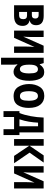

<svg xmlns="http://www.w3.org/2000/svg" viewBox="1332 -1928 837 3540"><g transform="rotate(90 1750.0 -158.5)"><path d="M275 0Q458 0 458 -158Q458 -210 431.5 -243.5Q405 -277 359 -284V-288Q445 -308 445 -408Q445 -546 273 -546H78V0ZM200 -453H259Q322 -453 322 -391Q322 -328 263 -328H200ZM200 -239H266Q334 -239 334 -171Q334 -93 265 -93H200Z M678 0 846 -376Q843 -339 841 -303Q839 -267 839 -232V0H955V-545H823L656 -169Q663 -252 663 -315V-545H545V0Z M1173 -274V-291Q1173 -440 1257 -440Q1298 -440 1316 -403Q1334 -366 1334 -279Q1334 -107 1255 -107Q1173 -107 1173 -274ZM1173 240V17Q1173 -23 1165 -60H1173Q1199 -29 1232.5 -9.5Q1266 10 1305 10Q1382 10 1426 -68Q1470 -146 1470 -282Q1470 -397 1433 -476.5Q1396 -556 1309 -556Q1223 -556 1172 -474H1165L1144 -546H1045V240Z M1970 -268Q1970 -410 1910.5 -483.5Q1851 -557 1750 -557Q1636 -557 1583 -474.5Q1530 -392 1530 -277Q1530 -159 1584 -75Q1638 9 1756 9Q1870 9 1920 -70.5Q1970 -150 1970 -268ZM1662 -272Q1662 -352 1682 -396Q1702 -440 1752 -440Q1838 -440 1838 -271Q1838 -185 1819 -146.5Q1800 -108 1753 -108Q1703 -108 1682.5 -149.5Q1662 -191 1662 -272Z M2242 -442H2309V-99H2180Q2210 -189 2224 -273Q2238 -357 2242 -442ZM2138 195V0H2362V195H2471V-99H2421V-545H2148Q2144 -424 2122 -305.5Q2100 -187 2064 -99H2029V195Z M2667 0V-280L2855 0H2990L2795 -286L2978 -546H2846L2667 -284V-546H2545V0Z M3178 0 3346 -376Q3343 -339 3341 -303Q3339 -267 3339 -232V0H3455V-545H3323L3156 -169Q3163 -252 3163 -315V-545H3045V0Z"/></g></svg>

Font: Noto Sans Mono UI Condensed
Style: Bold
Weight: 700
Width: 3
Designer: Monotype Design team
Foundry: Monotype Imaging Inc.
Version: 1.000